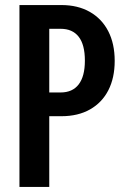

<svg xmlns="http://www.w3.org/2000/svg" viewBox="-20 -740 497 760"><path d="M57 0V-720H223Q288 -720 335.5 -693Q383 -666 408.5 -616.5Q434 -567 434 -499Q434 -432 409 -383Q384 -334 336.5 -307Q289 -280 223 -280H146V-374H220Q267 -374 291.5 -406Q316 -438 316 -500Q316 -563 291.5 -594.5Q267 -626 220 -626H175V0Z"/></svg>

Font: Instrument Sans Condensed SemiBold
Style: Regular
Weight: 600
Width: 3
Designer: Rodrigo Fuenzalida
Foundry: fragTYPE
Version: Version 1.000;gftools[0.9.28]